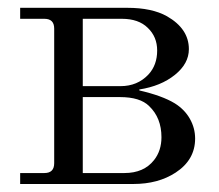

<svg xmlns="http://www.w3.org/2000/svg" viewBox="-20 -459 546 479"><path d="M30.3 0V-27.3H90.8Q115.2 -27.3 115.2 -51.8V-387.7Q115.2 -412.1 90.8 -412.1H30.3V-439.5H297.9Q358.9 -439.5 396.5 -418.5Q451.2 -387.2 451.2 -336.4Q451.2 -300.3 416.3 -272.2Q381.3 -244.1 327.6 -235.8V-233.4Q384.8 -220.2 416 -201.2Q440.4 -186 453.6 -162.8Q466.8 -139.6 466.8 -113.3Q466.8 -60.1 418 -28.3Q374.5 0 313 0ZM186.5 -27.3H290.5Q338.9 -27.3 364.3 -59.6Q382.8 -83 382.8 -116.7Q382.8 -165 352.1 -194.3Q329.6 -216.8 279.3 -216.8H186.5ZM186.5 -244.1H280.8Q322.8 -244.1 350.1 -272.9Q372.1 -296.4 372.1 -333Q372.1 -367.2 348.6 -389.6Q325.7 -412.1 284.2 -412.1H186.5Z"/></svg>

Font: Theano Modern
Style: Regular
Weight: 400
Designer: Alexey Kryukov
Version: Version 2.00